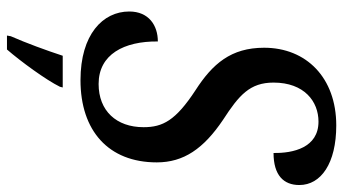

<svg xmlns="http://www.w3.org/2000/svg" viewBox="-237 -527 985 551"><g transform="rotate(90 255.5 -251.5)"><path d="M210 10C355 10 446 -70 446 -209C446 -286 407 -343 324 -399C253 -445 217 -476 217 -544C217 -632 271 -673 329 -673C404 -673 420 -600 419 -544C483 -544 511 -573 511 -618C511 -680 449 -724 340 -724C203 -724 117 -638 117 -517C117 -422 163 -369 239 -320C326 -263 345 -226 345 -171C345 -93 298 -42 221 -42C136 -42 98 -115 99 -212C53 -212 13 -186 13 -130C13 -54 79 10 210 10ZM84 210 82 221H122C156 182 210 108 229 69L231 61H140C125 107 103 167 84 210Z"/></g></svg>

Font: Noto Serif Condensed Medium
Style: Italic
Weight: 500
Width: 3
Italic angle: -12°
Designer: Monotype Design Team
Foundry: Monotype Imaging Inc.
Version: Version 2.013